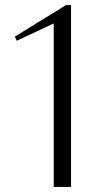

<svg xmlns="http://www.w3.org/2000/svg" viewBox="-20 -734 429 754"><path d="M191 0V-642L46 -574L38 -590L239 -714H259V0Z"/></svg>

Font: Aboreto
Style: Regular
Weight: 400
Designer: Dominik Jáger
Foundry: Dominik Jáger
Version: Version 1.001; ttfautohint (v1.8.4.7-5d5b)